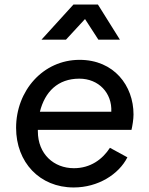

<svg xmlns="http://www.w3.org/2000/svg" viewBox="-20 -815 656 847"><path d="M305 12C413 12 504 -46 542 -121L465 -163C432 -112 379 -73 306 -73C218 -73 147 -135 147 -236V-242H560C564 -259 569 -288 569 -310C569 -437 483 -551 331 -551C170 -551 51 -415 51 -251C51 -99 155 12 305 12ZM156 -322C178 -410 235 -468 330 -468C415 -468 475 -405 471 -322ZM163 -640H271L355 -731L414 -640H509L412 -795H304Z"/></svg>

Font: Mluvka Medium
Style: Italic
Weight: 500
Italic angle: -8°
Designer: Modified by Jiří Krblich, Original typeface by Gumpita Rahayu
Foundry: Gumpita Rahayu & Jiří Krblich
Version: Version 2.000;Glyphs 3.1.1 (3134)